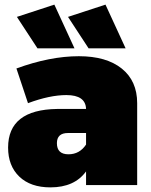

<svg xmlns="http://www.w3.org/2000/svg" viewBox="-20 -800 653 830"><path d="M302 -591H142L53 -727L215 -780ZM523 -591H363L274 -727L436 -780ZM321 -557Q440 -557 506.5 -503.5Q573 -450 573 -354V0H352V-59Q302 10 198 10Q112 10 63.5 -36.5Q15 -83 15 -162Q15 -326 227 -329H352Q350 -389 267 -389Q195 -389 101 -354L51 -504Q196 -557 321 -557ZM276 -133Q324 -133 352 -175V-225H274Q226 -225 226 -181Q226 -133 276 -133Z"/></svg>

Font: MontserratBlack
Style: Regular
Weight: 900
Designer: Julieta Ulanovsky
Foundry: Julieta Ulanovsky
Version: Version 4.000